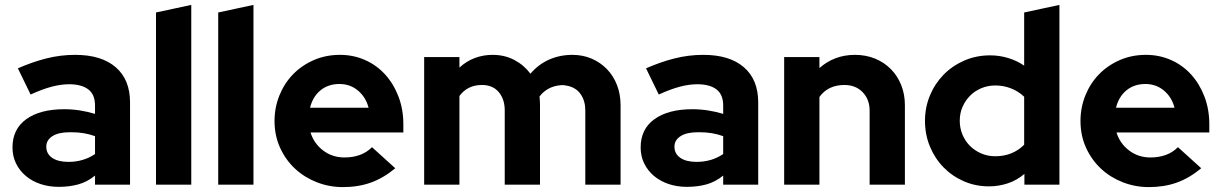

<svg xmlns="http://www.w3.org/2000/svg" viewBox="-20 -754 4988 784"><path d="M220 9Q180 9 145.5 -2.5Q111 -14 85.5 -35.5Q60 -57 45.5 -86.5Q31 -116 31 -152Q31 -227 87.5 -267.5Q144 -308 242 -308Q275 -308 306.5 -303Q338 -298 368 -289V-323Q368 -368 340.5 -389Q313 -410 262 -410Q229 -410 191 -400Q153 -390 105 -368Q92 -395 79 -421.5Q66 -448 53 -475Q112 -501 169.5 -515.5Q227 -530 287 -530Q394 -530 452.5 -479.5Q511 -429 511 -336V0H368V-37Q336 -11 299.5 -1Q263 9 220 9ZM169 -155Q169 -126 193 -109.5Q217 -93 259 -93Q321 -93 368 -125V-198Q324 -214 273 -214H264Q219 -214 194 -198Q169 -182 169 -155Z M761 -734V0H617V-703Z M1015 -734V0H871V-703Z M1594 -67Q1546 -27 1494.5 -8.5Q1443 10 1380 10Q1325 10 1274.5 -9.5Q1224 -29 1185.5 -64.5Q1147 -100 1124 -150Q1101 -200 1101 -260Q1101 -315 1121 -364.5Q1141 -414 1176.5 -450.5Q1212 -487 1261 -508.5Q1310 -530 1368 -530Q1423 -530 1470.5 -509Q1518 -488 1552.5 -450Q1587 -412 1607 -360Q1627 -308 1627 -247V-213H1248Q1262 -168 1299.5 -139.5Q1337 -111 1387 -111Q1420 -111 1448.5 -121Q1477 -131 1499 -153Q1523 -131 1546.5 -110Q1570 -89 1594 -67ZM1366 -411Q1320 -411 1288.5 -385Q1257 -359 1246 -314H1485Q1474 -357 1442 -384Q1410 -411 1366 -411Z M1712 0V-521H1856V-478Q1884 -504 1918.5 -517Q1953 -530 1991 -530Q2041 -530 2080.5 -509Q2120 -488 2146 -453Q2178 -491 2222 -510.5Q2266 -530 2317 -530Q2360 -530 2396 -514.5Q2432 -499 2458.5 -471.5Q2485 -444 2499.5 -406.5Q2514 -369 2514 -324V0H2370V-303Q2370 -341 2352 -368Q2334 -395 2300 -403Q2292 -405 2284.5 -406Q2277 -407 2269 -406Q2243 -404 2221 -392.5Q2199 -381 2183 -360Q2184 -351 2184.5 -342Q2185 -333 2185 -324V0H2041V-303Q2041 -349 2016.5 -378Q1992 -407 1948 -407Q1889 -407 1856 -362V0Z M2785 9Q2745 9 2710.5 -2.5Q2676 -14 2650.5 -35.5Q2625 -57 2610.5 -86.5Q2596 -116 2596 -152Q2596 -227 2652.5 -267.5Q2709 -308 2807 -308Q2840 -308 2871.5 -303Q2903 -298 2933 -289V-323Q2933 -368 2905.5 -389Q2878 -410 2827 -410Q2794 -410 2756 -400Q2718 -390 2670 -368Q2657 -395 2644 -421.5Q2631 -448 2618 -475Q2677 -501 2734.5 -515.5Q2792 -530 2852 -530Q2959 -530 3017.5 -479.5Q3076 -429 3076 -336V0H2933V-37Q2901 -11 2864.5 -1Q2828 9 2785 9ZM2734 -155Q2734 -126 2758 -109.5Q2782 -93 2824 -93Q2886 -93 2933 -125V-198Q2889 -214 2838 -214H2829Q2784 -214 2759 -198Q2734 -182 2734 -155Z M3182 0V-521H3326V-476Q3355 -502 3391.5 -516Q3428 -530 3471 -530Q3516 -530 3553.5 -514.5Q3591 -499 3618 -471.5Q3645 -444 3660 -406.5Q3675 -369 3675 -324V0H3531V-302Q3531 -348 3502.5 -377.5Q3474 -407 3428 -407Q3361 -407 3326 -358V0Z M4163 0V-44Q4133 -18 4095.5 -5.5Q4058 7 4018 7Q3964 7 3916.5 -13.5Q3869 -34 3833.5 -70Q3798 -106 3777.5 -155Q3757 -204 3757 -261Q3757 -315 3777 -363.5Q3797 -412 3832.5 -448.5Q3868 -485 3917 -506.5Q3966 -528 4023 -528Q4061 -528 4097 -517Q4133 -506 4162 -486V-703Q4198 -711 4234 -718.5Q4270 -726 4306 -734V0ZM3899 -261Q3899 -231 3910 -204.5Q3921 -178 3940.5 -158.5Q3960 -139 3986.5 -127.5Q4013 -116 4044 -116Q4115 -116 4162 -163V-359Q4139 -381 4108.5 -393Q4078 -405 4044 -405Q4014 -405 3987.5 -394Q3961 -383 3941.5 -363.5Q3922 -344 3910.5 -318Q3899 -292 3899 -261Z M4885 -67Q4837 -27 4785.5 -8.5Q4734 10 4671 10Q4616 10 4565.5 -9.5Q4515 -29 4476.5 -64.5Q4438 -100 4415 -150Q4392 -200 4392 -260Q4392 -315 4412 -364.5Q4432 -414 4467.5 -450.5Q4503 -487 4552 -508.5Q4601 -530 4659 -530Q4714 -530 4761.5 -509Q4809 -488 4843.5 -450Q4878 -412 4898 -360Q4918 -308 4918 -247V-213H4539Q4553 -168 4590.5 -139.5Q4628 -111 4678 -111Q4711 -111 4739.5 -121Q4768 -131 4790 -153Q4814 -131 4837.5 -110Q4861 -89 4885 -67ZM4657 -411Q4611 -411 4579.5 -385Q4548 -359 4537 -314H4776Q4765 -357 4733 -384Q4701 -411 4657 -411Z"/></svg>

Font: Rosa Sans
Style: Bold
Weight: 700
Designer: Pentagram / MCKL
Foundry: Pentagram / MCKL
Version: Version 1.005;September 16, 2019;FontCreator 11.5.0.2425 64-